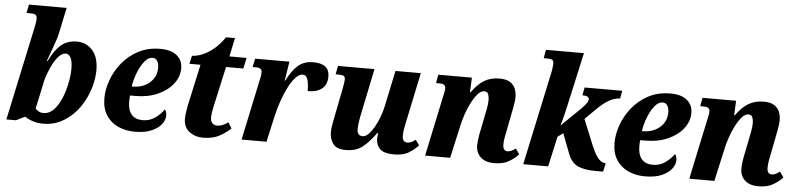

<svg xmlns="http://www.w3.org/2000/svg" viewBox="-45 -1004 5236 1259"><g transform="rotate(5 2572.5 -375.0)"><path d="M264 10Q224 10 192 -1Q160 -12 142 -26L83 3H20L150 -606Q155 -631 157.5 -645Q160 -659 160 -672Q160 -689 151.5 -696.5Q143 -704 119 -704H91L102 -760H350L313 -584Q310 -570 301.5 -544Q293 -518 282.5 -489.5Q272 -461 263.5 -437Q255 -413 251 -402H256Q291 -475 333 -510.5Q375 -546 438 -546Q498 -546 539 -501Q580 -456 580 -370Q580 -321 566 -268Q552 -215 525.5 -165.5Q499 -116 460 -76.5Q421 -37 372 -13.5Q323 10 264 10ZM259 -60Q290 -60 315 -81Q340 -102 359 -136.5Q378 -171 390.5 -211.5Q403 -252 409.5 -291.5Q416 -331 416 -362Q416 -416 403 -438.5Q390 -461 372 -461Q348 -461 327 -439Q306 -417 289 -384.5Q272 -352 260.5 -321Q249 -290 245 -271L205 -85Q213 -75 227 -67.5Q241 -60 259 -60Z M865 10Q806 10 756.5 -12Q707 -34 677.5 -79Q648 -124 648 -193Q648 -249 670 -310.5Q692 -372 735 -425.5Q778 -479 841 -512.5Q904 -546 987 -546Q1056 -546 1094.5 -515Q1133 -484 1133 -429Q1133 -375 1096.5 -328Q1060 -281 996 -252.5Q932 -224 850 -224H814Q813 -214 812.5 -203.5Q812 -193 812 -183Q812 -129 836.5 -99.5Q861 -70 911 -70Q957 -70 993 -96Q1029 -122 1049 -153Q1062 -141 1062 -112Q1062 -85 1041 -57Q1020 -29 976.5 -9.5Q933 10 865 10ZM828 -284Q871 -284 905.5 -301Q940 -318 961 -348.5Q982 -379 982 -421Q982 -449 971 -466Q960 -483 940 -483Q912 -483 887.5 -452.5Q863 -422 845 -376.5Q827 -331 820 -284Z M1315 10Q1262 10 1224 -19Q1186 -48 1186 -105Q1186 -124 1189.5 -148Q1193 -172 1197 -191L1257 -465H1184L1196 -519Q1223 -519 1259 -532.5Q1295 -546 1334 -577Q1373 -608 1408 -659H1467L1441 -536H1554L1539 -465H1425L1366 -199Q1356 -152 1356 -125Q1356 -102 1368.5 -89.5Q1381 -77 1400 -77Q1419 -77 1437.5 -85Q1456 -93 1472 -105L1496 -66Q1463 -36 1420.5 -13Q1378 10 1315 10Z M1651 -392Q1655 -408 1657.5 -423Q1660 -438 1660 -452Q1660 -480 1623 -480H1599L1610 -536H1836L1816 -409H1819Q1855 -480 1894 -513Q1933 -546 1992 -546Q2099 -546 2099 -462Q2099 -407 2065.5 -380.5Q2032 -354 1972 -354Q1972 -403 1963 -431Q1954 -459 1930 -459Q1909 -459 1886 -435.5Q1863 -412 1841.5 -371.5Q1820 -331 1801.5 -279Q1783 -227 1770 -170L1732 0H1568Z M2573 10Q2503 10 2478 -17Q2453 -44 2453 -81Q2453 -100 2457 -119H2450Q2408 -60 2365 -25.5Q2322 9 2254 9Q2193 9 2170 -23.5Q2147 -56 2147 -99Q2147 -125 2153 -155.5Q2159 -186 2164 -212L2199 -389Q2203 -412 2205.5 -427Q2208 -442 2208 -451Q2208 -467 2199.5 -473.5Q2191 -480 2166 -480H2145L2156 -536H2396L2334 -237Q2328 -209 2324 -180.5Q2320 -152 2320 -134Q2320 -91 2357 -91Q2375 -91 2394 -109.5Q2413 -128 2430.5 -158Q2448 -188 2462 -225Q2476 -262 2484 -298L2534 -536H2701L2631 -203Q2626 -181 2622.5 -160Q2619 -139 2619 -117Q2619 -75 2653 -75Q2667 -75 2679 -81Q2691 -87 2706 -98L2731 -63Q2706 -36 2669.5 -13Q2633 10 2573 10Z M3232 10Q3173 10 3141.5 -19.5Q3110 -49 3110 -99Q3111 -120 3114.5 -146Q3118 -172 3126 -208L3142 -288Q3146 -307 3152.5 -341Q3159 -375 3159 -400Q3159 -418 3153 -436Q3147 -454 3126 -454Q3104 -454 3083 -430Q3062 -406 3043 -369Q3024 -332 3010.5 -292Q2997 -252 2990 -220L2941 0H2776L2860 -397Q2863 -410 2866 -424.5Q2869 -439 2869 -450Q2869 -465 2860 -472.5Q2851 -480 2827 -480H2806L2816 -536H3037L3033 -440H3037Q3076 -495 3118.5 -520.5Q3161 -546 3219 -546Q3263 -546 3288 -530Q3313 -514 3323 -488.5Q3333 -463 3333 -433Q3333 -407 3326.5 -374.5Q3320 -342 3315 -315L3295 -213Q3289 -185 3285 -161.5Q3281 -138 3281 -117Q3281 -75 3312 -75Q3334 -75 3365 -98L3390 -62Q3367 -36 3328.5 -13Q3290 10 3232 10Z M3896 3Q3820 3 3778 -18.5Q3736 -40 3716 -94L3666 -225L3630 -199L3586 0H3422L3555 -623Q3557 -636 3559 -649Q3561 -662 3561 -670Q3561 -692 3552 -698Q3543 -704 3520 -704H3495L3505 -760H3755L3693 -480Q3684 -440 3677 -408.5Q3670 -377 3662.5 -345.5Q3655 -314 3643 -274L3772 -399Q3800 -429 3806.5 -441Q3813 -453 3813 -461Q3813 -484 3769 -484L3779 -536H4027L4017 -484Q3983 -484 3945 -463Q3907 -442 3859 -393L3796 -331L3864 -164Q3884 -116 3900.5 -92.5Q3917 -69 3931.5 -61Q3946 -53 3960 -53L3948 3Z M4223 10Q4164 10 4114.5 -12Q4065 -34 4035.5 -79Q4006 -124 4006 -193Q4006 -249 4028 -310.5Q4050 -372 4093 -425.5Q4136 -479 4199 -512.5Q4262 -546 4345 -546Q4414 -546 4452.5 -515Q4491 -484 4491 -429Q4491 -375 4454.5 -328Q4418 -281 4354 -252.5Q4290 -224 4208 -224H4172Q4171 -214 4170.5 -203.5Q4170 -193 4170 -183Q4170 -129 4194.5 -99.5Q4219 -70 4269 -70Q4315 -70 4351 -96Q4387 -122 4407 -153Q4420 -141 4420 -112Q4420 -85 4399 -57Q4378 -29 4334.5 -9.5Q4291 10 4223 10ZM4186 -284Q4229 -284 4263.5 -301Q4298 -318 4319 -348.5Q4340 -379 4340 -421Q4340 -449 4329 -466Q4318 -483 4298 -483Q4270 -483 4245.5 -452.5Q4221 -422 4203 -376.5Q4185 -331 4178 -284Z M4971 10Q4912 10 4880.5 -19.5Q4849 -49 4849 -99Q4850 -120 4853.5 -146Q4857 -172 4865 -208L4881 -288Q4885 -307 4891.5 -341Q4898 -375 4898 -400Q4898 -418 4892 -436Q4886 -454 4865 -454Q4843 -454 4822 -430Q4801 -406 4782 -369Q4763 -332 4749.5 -292Q4736 -252 4729 -220L4680 0H4515L4599 -397Q4602 -410 4605 -424.5Q4608 -439 4608 -450Q4608 -465 4599 -472.5Q4590 -480 4566 -480H4545L4555 -536H4776L4772 -440H4776Q4815 -495 4857.5 -520.5Q4900 -546 4958 -546Q5002 -546 5027 -530Q5052 -514 5062 -488.5Q5072 -463 5072 -433Q5072 -407 5065.5 -374.5Q5059 -342 5054 -315L5034 -213Q5028 -185 5024 -161.5Q5020 -138 5020 -117Q5020 -75 5051 -75Q5073 -75 5104 -98L5129 -62Q5106 -36 5067.5 -13Q5029 10 4971 10Z"/></g></svg>

Font: Noto Serif SemiCondensed ExtraBold
Style: Italic
Weight: 800
Width: 4
Italic angle: -12°
Designer: Monotype Design Team
Foundry: Monotype Imaging Inc.
Version: Version 2.014; ttfautohint (v1.8.4.7-5d5b)